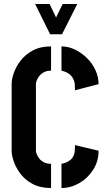

<svg xmlns="http://www.w3.org/2000/svg" viewBox="-20 -938 538 963"><path d="M231.4 -766 156.2 -918H228.7L261.2 -850.4L294.3 -918H367.6L291 -766ZM236.1 5Q181.9 5 144.3 -15Q106.6 -35 83.4 -65.5Q60.2 -96 49.3 -127.5Q38.4 -159 38.4 -181V-518Q38.4 -541 49.4 -572.5Q60.4 -604 83.5 -634.1Q106.6 -664.2 144.3 -684.7Q181.9 -705.2 236.1 -705.2V-583.6Q214.2 -583.6 199.5 -575.3Q184.8 -567 176.2 -555.5Q167.7 -544.1 163.9 -533.6Q160.2 -523.2 160.2 -518V-181Q160.2 -175.8 164 -165.4Q167.9 -154.9 176.4 -143.5Q185 -132 199.7 -124.2Q214.4 -116.4 236.1 -116.4ZM288.4 5V-116.4Q298.8 -118.2 311.4 -123.1Q324 -127.9 334.9 -137.5Q345.9 -147.2 350.4 -160.9Q354 -168.9 354.8 -178.6Q355.6 -188.3 355.8 -196.9Q355.9 -200.7 356 -204.2Q356.1 -207.6 356.1 -210.3L474.4 -182Q474.4 -129 447.3 -86.5Q420.2 -44 377.6 -19.5Q335 5 288.4 5ZM355.8 -485.1Q355.8 -489.1 355.8 -492.8Q355.8 -496.5 355.6 -500.5Q355.4 -508.9 354.7 -518.3Q354 -527.6 350.4 -535.4Q345.1 -548.6 337.1 -557.7Q329.1 -566.7 319.7 -571.8Q310.4 -576.9 301.8 -579.9Q293.2 -582.8 288.4 -583.6V-705.2Q323.6 -705.2 356.4 -689.2Q389.2 -673.2 416.2 -646.6Q443.2 -620 458.8 -586Q474.4 -552 474.4 -516Z"/></svg>

Font: Stick No Bills ExtraLight
Style: Regular
Weight: 200
Designer: Kosala Senevirathne, Siva Puranthara, Lasantha Premarathna, Tharique Azeez
Foundry: mooniak
Version: Version 2.000